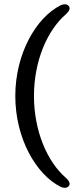

<svg xmlns="http://www.w3.org/2000/svg" viewBox="-20 -761 356 910"><path d="M52.5 -306C52.5 -106 150.5 66 267.5 124.5C288 133 302.5 129.5 308.5 116.5C313 106.5 306 94.5 293.5 83C203 5.5 141 -141.5 141 -306C141 -470.5 203 -617 293.5 -694.5C306 -706.5 313 -717.5 308.5 -728C302.5 -741 288 -744.5 267.5 -736C150.5 -677.5 52.5 -505.5 52.5 -306Z"/></svg>

Font: dr Title
Style: Regular
Weight: 400
Version: Version 1.000;hotconv 1.0.109;makeotfexe 2.5.65596